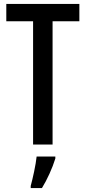

<svg xmlns="http://www.w3.org/2000/svg" viewBox="-20 -827 436 975"><path d="M247 -93V-719H383V-807H12V-719H148V-93ZM261 -22V-32H166C162 9 146 81 136 117V128H193C219 86 246 27 261 -22Z"/></svg>

Font: Noto Sans Kannada UI ExtraCondensed Medium
Style: Regular
Weight: 500
Width: 2
Designer: Jelle Bosma - Monotype Design Team
Foundry: Monotype Imaging Inc.
Version: Version 2.005